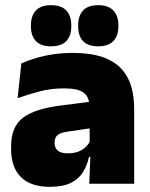

<svg xmlns="http://www.w3.org/2000/svg" viewBox="-20 -710 578 742"><path d="M325 0 330 -126 326.5 -130.5V-283.5L325 -301.5Q325 -336 302.8 -352.2Q280.5 -368.5 227 -368.5Q178.5 -368.5 133.8 -357Q89 -345.5 48 -330.5L62.5 -465Q87.5 -476 118 -485.2Q148.5 -494.5 184.5 -500Q220.5 -505.5 261 -505.5Q329.5 -505.5 375.2 -489.8Q421 -474 448 -445.2Q475 -416.5 486.8 -377Q498.5 -337.5 498.5 -290V0ZM172.5 12Q98.5 12 60.8 -25.8Q23 -63.5 23 -133V-145.5Q23 -219.5 68.2 -254.5Q113.5 -289.5 213 -302L338.5 -318L349 -217L242.5 -201.5Q213.5 -197.5 202.2 -187.8Q191 -178 191 -159V-157Q191 -139.5 202.8 -128.5Q214.5 -117.5 242 -117.5Q265 -117.5 281.8 -123.8Q298.5 -130 309.8 -140.5Q321 -151 327.5 -163.5L352.5 -103.5H324Q316.5 -70 300.2 -44Q284 -18 253.5 -3Q223 12 172.5 12ZM177 -531Q138 -531 118.8 -551.2Q99.5 -571.5 99.5 -608V-612Q99.5 -649 118.8 -669.5Q138 -690 177 -690Q217 -690 236.2 -669.5Q255.5 -649 255.5 -612V-608Q255.5 -571.5 236.2 -551.2Q217 -531 177 -531ZM359.5 -531Q320 -531 301 -551.2Q282 -571.5 282 -608V-612Q282 -649 301 -669.5Q320 -690 359.5 -690Q398.5 -690 418 -669.5Q437.5 -649 437.5 -612V-608Q437.5 -571.5 418 -551.2Q398.5 -531 359.5 -531Z"/></svg>

Font: Anek Bangla ExtraBold
Style: Regular
Weight: 800
Designer: Sulekha Rajkumar (Bangla), Yesha Goshar (Latin)
Foundry: Ek Type
Version: Version 1.003